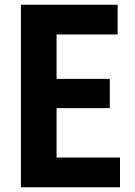

<svg xmlns="http://www.w3.org/2000/svg" viewBox="-20 -788 570 808"><path d="M196 -125H485V0H68V-768H475V-643H196L218 -671V-434L196 -456H442V-333H196L218 -362V-97Z"/></svg>

Font: Yaldevi
Style: Bold
Weight: 700
Designer: Sol Matas, Rajitha Manaperi, Kosala Senevirathne
Foundry: Mooniak
Version: Version 1.100